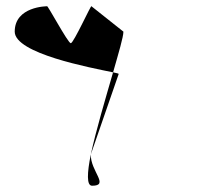

<svg xmlns="http://www.w3.org/2000/svg" viewBox="-20 -558 642 613"><path d="M27 -457C27 -387 269 -342 341 -327C359 -390 374 -440 374 -457L272 -538C272 -546 215 -420 206 -420C197 -420 130 -546 130 -538C130 -538 27 -538 27 -457ZM270 -65C258 -6 256 35 274 35C331 35 268 -12 270 -65ZM270 -65 359 -322C359 -323 352 -325 341 -327C317 -244 286 -140 270 -65ZM270 -65Z"/></svg>

Font: Ampere
Style: SCCnd
Weight: 400
Version: Version 1